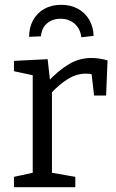

<svg xmlns="http://www.w3.org/2000/svg" viewBox="-20 -778 482 798"><path d="M38 0V-43L126 -62L116 -47V-478L127 -463L38 -482V-525L178 -532L189 -434L178 -438Q223 -485 266 -511Q309 -537 360 -537Q392 -537 427 -527L421 -381H371L359 -486L368 -468Q361 -470 353 -471Q345 -472 337 -472Q297 -472 259.5 -448Q222 -424 188 -386L196 -410V-47L184 -62L293 -43V0ZM234 -758Q273 -758 303 -742Q333 -726 350.5 -696.5Q368 -667 369 -629L318 -623Q314 -658 290.5 -679Q267 -700 232 -700Q197 -700 175 -680.5Q153 -661 150 -627L101 -625Q101 -664 117.5 -694Q134 -724 164 -741Q194 -758 234 -758Z"/></svg>

Font: Pack4
Style: Regular
Weight: 400
Version: Version 2.002